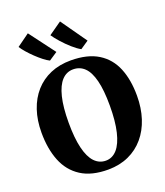

<svg xmlns="http://www.w3.org/2000/svg" viewBox="-180 -1140 1094 1271"><g transform="rotate(-20 367.0 -504.5)"><path d="M362.5 11.5Q244.5 12 170.5 -35.8Q96.5 -83.5 62.2 -169.5Q28 -255.5 28 -369Q28 -456 51.8 -526.5Q75.5 -597 120.5 -647.8Q165.5 -698.5 229.2 -725.8Q293 -753 373.5 -753Q491 -752.5 564.5 -707Q638 -661.5 672 -578.8Q706 -496 706 -384Q706 -297 682.5 -224.8Q659 -152.5 614.2 -99.8Q569.5 -47 505.8 -18Q442 11 362.5 11.5ZM366.5 -49.5Q412.5 -49.5 445.8 -87.2Q479 -125 496.8 -199.8Q514.5 -274.5 514.5 -383.5Q514.5 -492.5 497.2 -560.5Q480 -628.5 447.2 -660.2Q414.5 -692 367.5 -692Q321 -692 288 -657Q255 -622 237.2 -550.2Q219.5 -478.5 219.5 -369.5Q219.5 -261 236.8 -190Q254 -119 287 -84.2Q320 -49.5 366.5 -49.5ZM243.5 -799Q225 -808 201.5 -826.5Q178 -845 154.2 -867.8Q130.5 -890.5 110.8 -913.2Q91 -936 79.5 -954.5L168 -1018.5L303.5 -838L244.5 -799ZM464.5 -799Q439.5 -812.5 408 -840.2Q376.5 -868 348.2 -899.8Q320 -931.5 304 -955.5L395 -1019.5L523 -838L465.5 -799Z"/></g></svg>

Font: Merriweather 36pt Black
Style: Regular
Weight: 900
Version: Version 2.100